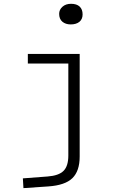

<svg xmlns="http://www.w3.org/2000/svg" viewBox="-20 -741 654 1000"><path d="M348.1 -613.8Q321.8 -613.8 304.9 -627.9Q288.1 -642.1 288.1 -668.9Q288.1 -690.4 305.2 -705.8Q322.3 -721.2 350.1 -721.2Q379.4 -721.2 394.8 -706.8Q410.2 -692.4 410.2 -666Q410.2 -641.1 393.6 -627.4Q377 -613.8 348.1 -613.8ZM395 74.2Q395 149.9 356.9 187Q318.8 224.1 231 230L102.1 238.8L99.1 188L228 178.2Q286.1 173.8 311 148.9Q335.9 124 335.9 68.8V-410.2H125V-460H395Z"/></svg>

Font: IntelOne Mono Light
Style: Regular
Weight: 300
Designer: Fred Shallcrass
Foundry: Frere-Jones Type LLC
Version: Version 1.200;hotconv 1.1.0;makeotfexe 2.6.0;FJTRelease1.2